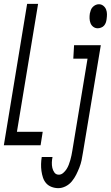

<svg xmlns="http://www.w3.org/2000/svg" viewBox="-39 -755 576 998"><path d="M-19 0 102 -735H159L49 -70H183L172 0ZM469 -608Q456 -608 446 -615.5Q436 -623 431.5 -634.5Q427 -646 426.5 -659Q426 -672 428 -685Q430 -694 433 -702.5Q436 -711 442.5 -718Q449 -725 457.5 -729Q466 -733 475 -733Q488 -733 498 -725Q508 -717 512.5 -705.5Q517 -694 517 -681Q517 -668 515 -655Q514 -646 511 -637.5Q508 -629 502 -622Q496 -615 486.5 -611.5Q477 -608 469 -608ZM264 223Q246 223 229 216.5Q212 210 201 197.5Q190 185 184.5 168.5Q179 152 176.5 134Q174 116 174.5 97.5Q175 79 178 61H234Q231 75 230.5 89.5Q230 104 233 117.5Q236 131 244 142Q252 153 267 153Q279 153 289.5 144Q300 135 307 124Q314 113 318.5 101Q323 89 326.5 77Q330 65 332.5 52.5Q335 40 337 28L416 -450H342L346 -520H485L392 39Q389 59 385 78Q381 97 373.5 116Q366 135 357 153Q348 171 334.5 187.5Q321 204 302 213.5Q283 223 264 223Z"/></svg>

Font: Iosevka SS18
Style: Italic
Weight: 400
Italic angle: -9°
Monospace: yes
Designer: Belleve Invis
Foundry: Belleve Invis
Version: Version 25.1.1; ttfautohint (v1.8.4)